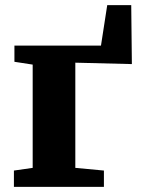

<svg xmlns="http://www.w3.org/2000/svg" viewBox="-20 -732 552 752"><path d="M34.5 0V-64L108 -74.5V-479L36.5 -490V-553.5H375.5L400 -712H494L496.5 -481L275 -486.5V-74.5L387 -64V0Z"/></svg>

Font: Merriweather 24pt Black
Style: Regular
Weight: 900
Designer: Eben Sorkin
Foundry: Eben Sorkin
Version: Version 2.100